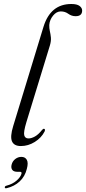

<svg xmlns="http://www.w3.org/2000/svg" viewBox="-20 -740 441 984"><path d="M345.5 -719.5Q374.5 -719.5 387.8 -709.5Q401 -699.5 401 -686Q401 -657 367.5 -657Q347 -657 330.2 -669.2Q313.5 -681.5 291.5 -681.5Q269.5 -681.5 252 -660Q234.5 -638.5 232.5 -612Q232 -595.5 235.5 -580.5Q239 -565.5 240.8 -548Q242.5 -530.5 236 -508L115 -113Q100 -63 104.2 -46.8Q108.5 -30.5 126 -30.5Q141 -30.5 159 -40.5Q177 -50.5 195.5 -74Q201.5 -81 206 -80Q213.5 -78 208.5 -66Q192 -33.5 158.2 -12.5Q124.5 8.5 87 8.5Q52 8.5 41.5 -15.5Q31 -39.5 47.5 -93.5L203 -603Q239 -719.5 345.5 -719.5ZM69.5 140.5Q49.5 140.5 42.5 130Q35.5 119.5 39.5 104Q44 86 58.2 75Q72.5 64 89.5 64Q109 64 117.5 79.2Q126 94.5 117.5 125.5Q108 164.5 80.8 189.8Q53.5 215 15.5 224Q5 227 4.5 220.5Q4.5 213.5 13.5 211.5Q44.5 203.5 65 185.5Q85.5 167.5 90 150.5Q92.5 140.5 83 140.5Z"/></svg>

Font: Fraunces 72pt Light
Style: Italic
Weight: 300
Italic angle: -16°
Version: Version 1.000;[b76b70a41]